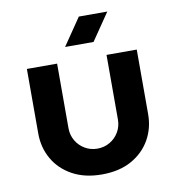

<svg xmlns="http://www.w3.org/2000/svg" viewBox="-80 -772 788 857"><g transform="rotate(-10 314.0 -344.0)"><path d="M314 12Q236 12 180 -19Q124 -50 94.5 -102Q65 -154 65 -217V-510H202V-217Q202 -186 217 -160.5Q232 -135 257.5 -120Q283 -105 314 -105Q345 -105 370.5 -120Q396 -135 411 -160.5Q426 -186 426 -217V-510H563V-217Q563 -154 533.5 -102Q504 -50 448.5 -19Q393 12 314 12ZM250 -577 334 -700H463L379 -577Z"/></g></svg>

Font: MuseoModerno Thin SemiBold
Style: Regular
Weight: 600
Version: Version 1.003